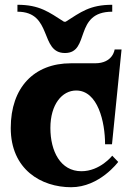

<svg xmlns="http://www.w3.org/2000/svg" viewBox="-20 -765 539 804"><path d="M450 -716V-745C356 -745 318 -714 255 -674H248C185 -714 146 -745 53 -745V-716C202 -716 145 -543 252 -543C359 -543 287 -716 450 -716ZM378 -500H277C122 -500 25 -398 25 -229C25 -55 153 19 278 19C397 19 475 -87 475 -87L450 -113C450 -113 399 -48 321 -48C233 -48 191 -132 191 -229C191 -328 240 -386 299 -386C390 -386 420 -254 420 -161H449L489 -558H460C460 -558 454 -500 378 -500Z"/></svg>

Font: Ouroboros
Style: Regular
Weight: 400
Designer: Ariel Martín Pérez
Foundry: Velvetyne Type Foundry
Version: Version 2.001;hotconv 1.0.109;makeotfexe 2.5.65596